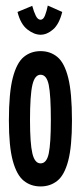

<svg xmlns="http://www.w3.org/2000/svg" viewBox="-20 -663 290 691"><path d="M126 8Q91 8 65.5 -12.5Q40 -33 26 -84.5Q12 -136 12 -229Q12 -329 26 -383Q40 -437 65.5 -458Q91 -479 126 -479Q161 -479 186.5 -458Q212 -437 225.5 -383Q239 -329 239 -229Q239 -136 225.5 -84.5Q212 -33 186.5 -12.5Q161 8 126 8ZM126 -75Q148 -75 155.5 -111Q163 -147 163 -231Q163 -320 155.5 -357Q148 -394 126 -394Q105 -394 96.5 -357Q88 -320 88 -231Q88 -147 96.5 -111Q105 -75 126 -75ZM152 -643 204 -620Q193 -576 171 -557Q149 -538 126 -538Q103 -538 78.5 -557Q54 -576 43 -620L96 -642Q102 -620 109 -606Q116 -592 126 -592Q136 -592 142 -607.5Q148 -623 152 -643Z"/></svg>

Font: Inconsolata UltraCondensed ExtraBold
Style: Regular
Weight: 800
Width: 1
Monospace: yes
Designer: Raph Levien, Cyreal, Brenton Simpson
Foundry: Raph Levien, Cyreal, Google
Version: Version 3.001; ttfautohint (v1.8.2.53-6de2)